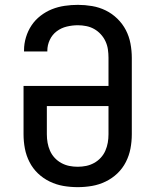

<svg xmlns="http://www.w3.org/2000/svg" viewBox="-20 -763 640 791"><path d="M300 8Q270 8 241 3Q212 -2 185 -15Q158 -28 136.5 -48.5Q115 -69 101.5 -95.5Q88 -122 82.5 -151Q77 -180 77 -210V-409H427V-525Q427 -542 424.5 -559.5Q422 -577 414.5 -593Q407 -609 395 -622Q383 -635 368 -643.5Q353 -652 335.5 -655.5Q318 -659 301 -659Q278 -659 255 -653.5Q232 -648 213.5 -634Q195 -620 185 -598.5Q175 -577 175 -554V-551H79V-556Q79 -583 87 -609.5Q95 -636 110 -658.5Q125 -681 147 -698Q169 -715 194 -725Q219 -735 246.5 -739Q274 -743 301 -743Q330 -743 359.5 -738Q389 -733 415.5 -720Q442 -707 463.5 -686Q485 -665 498.5 -639Q512 -613 517.5 -583.5Q523 -554 523 -525V-210Q523 -180 517.5 -151Q512 -122 498.5 -95.5Q485 -69 463.5 -48.5Q442 -28 415 -15Q388 -2 359 3Q330 8 300 8ZM300 -76Q318 -76 335 -79.5Q352 -83 367.5 -91.5Q383 -100 395 -113Q407 -126 414 -142Q421 -158 424 -175Q427 -192 427 -210V-326H173V-210Q173 -192 176 -175Q179 -158 186 -142Q193 -126 205 -113Q217 -100 232.5 -91.5Q248 -83 265 -79.5Q282 -76 300 -76Z"/></svg>

Font: Iosevka Fixed Curly Md Ex
Style: Regular
Weight: 500
Width: 7
Monospace: yes
Designer: Belleve Invis
Foundry: Belleve Invis
Version: Version 30.1.2